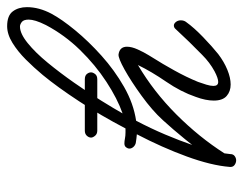

<svg xmlns="http://www.w3.org/2000/svg" viewBox="-90 -566 665 524"><g transform="rotate(-90 242.0 -304.5)"><path d="M66 8Q59 8 53 3.5Q47 -1 48 -10Q52 -60 76.5 -127Q101 -194 137 -263Q125 -264 113 -266Q106 -268 102 -273Q98 -278 98 -283Q98 -288 101.5 -292.5Q105 -297 112 -297Q118 -297 125.5 -295.5Q133 -294 142 -294Q148 -294 153 -294Q188 -361 227 -420.5Q266 -480 299 -520Q319 -544 341 -566Q363 -588 386.5 -602.5Q410 -617 432 -617Q461 -617 472.5 -601.5Q484 -586 484 -563Q484 -530 466 -496Q451 -468 421 -431.5Q391 -395 351.5 -359.5Q312 -324 266.5 -298Q221 -272 174 -265Q153 -225 136.5 -186Q120 -147 108 -112Q116 -122 124 -132Q150 -164 176 -192.5Q202 -221 242 -250Q282 -279 313.5 -296.5Q345 -314 355 -313Q376 -310 376 -290Q376 -277 368.5 -260.5Q361 -244 353 -231Q345 -218 342 -213Q331 -196 312 -162Q293 -128 280 -96Q276 -85 272.5 -73.5Q269 -62 269 -54Q269 -41 280 -41Q290 -41 309 -51Q333 -64 353.5 -84.5Q374 -105 389 -120Q390 -121 398.5 -130Q407 -139 415.5 -148Q424 -157 424 -157Q428 -162 434 -162Q439 -162 443.5 -156.5Q448 -151 448 -143Q448 -134 443 -128Q428 -107 402 -82Q376 -57 356 -41Q335 -25 313 -16Q291 -7 273 -7Q254 -7 241.5 -18Q229 -29 229 -53Q229 -75 239 -102Q253 -143 280.5 -183Q308 -223 326 -260Q253 -217 191 -155Q129 -93 85 -24Q84 -16 83 -8Q83 0 77.5 4Q72 8 66 8ZM431 -582Q412 -582 386 -561Q360 -540 332.5 -506.5Q305 -473 278 -434.5Q251 -396 229 -360.5Q207 -325 194 -302Q234 -316 280 -346Q326 -376 367 -418Q408 -460 435 -511Q443 -527 446.5 -538.5Q450 -550 450 -558Q450 -572 443.5 -577Q437 -582 431 -582ZM147 -371Q138 -371 133 -377Q128 -383 128 -388Q128 -394 133 -399.5Q138 -405 147 -405H287Q297 -405 301.5 -399.5Q306 -394 306 -388Q306 -383 301.5 -377Q297 -371 287 -371Z"/></g></svg>

Font: Meow Script
Style: Regular
Weight: 400
Designer: Robert E. Leuschke
Foundry: Robert E. Leuschke
Version: Version 1.010; ttfautohint (v1.8.3)